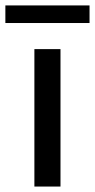

<svg xmlns="http://www.w3.org/2000/svg" viewBox="-89 -684 349 704"><path d="M-69.3 -599.6V-664.1H239.3V-599.6ZM37.1 0V-503.9H132.8V0Z"/></svg>

Font: Post No Bills Jaffna
Style: Bold
Weight: 700
Designer: Kosala Senevirathne, Siva Puranthara, Lasantha Premarathna, Tharique Azeez
Foundry: Mooniak
Version: Version 1.220 ; ttfautohint (v1.6)